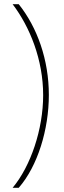

<svg xmlns="http://www.w3.org/2000/svg" viewBox="-20 -734 303 912"><path d="M212 -283C212 -450 157 -604 69 -714H40C122 -606 185 -450 185 -282C185 -120 126 55 40 158H69C159 55 212 -119 212 -283Z"/></svg>

Font: Noto Sans Georgian ExtraCondensed Thin
Style: Regular
Weight: 100
Width: 2
Designer: Monotype Design Team, Akaki Razmadze
Foundry: Google LLC
Version: Version 2.005